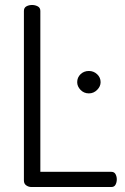

<svg xmlns="http://www.w3.org/2000/svg" viewBox="-20 -751 503 771"><path d="M106 0Q95 0 85.5 -6.5Q76 -13 76 -26V-707Q76 -720 86 -725.5Q96 -731 109 -731Q121 -731 131.5 -725.5Q142 -720 142 -707V-61H427Q439 -61 444 -51.5Q449 -42 449 -31Q449 -19 444 -9.5Q439 0 427 0ZM337 -376Q317 -376 303.5 -390Q290 -404 290 -421Q290 -440 303.5 -453Q317 -466 337 -466Q356 -466 370 -453Q384 -440 384 -421Q384 -404 370 -390Q356 -376 337 -376Z"/></svg>

Font: Dosis
Style: Regular
Weight: 400
Designer: EdgarTolentino, PabloImpallari, IginoMarini
Foundry: EdgarTolentino, PabloImpallari, IginoMarini
Version: Version 3.001; ttfautohint (v1.8.2)